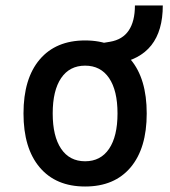

<svg xmlns="http://www.w3.org/2000/svg" viewBox="-20 -676 626 706"><path d="M293 9.8Q185.5 9.8 126 -60.5Q66.4 -130.9 66.4 -258.8Q66.4 -387.2 126 -457.3Q185.5 -527.3 293 -527.3Q400.9 -527.3 460.2 -457.3Q519.5 -387.2 519.5 -258.8Q519.5 -130.9 460.2 -60.5Q400.9 9.8 293 9.8ZM293 -83Q350.1 -83 381.1 -128.9Q412.1 -174.8 412.1 -258.8Q412.1 -343.3 381.1 -388.9Q350.1 -434.6 293 -434.6Q235.8 -434.6 204.8 -388.9Q173.8 -343.3 173.8 -258.8Q173.8 -174.8 204.8 -128.9Q235.8 -83 293 -83ZM379.9 -437 355.5 -517.6 384.8 -522.5Q430.7 -530.3 453.4 -564Q476.1 -597.7 476.1 -655.8H578.6Q578.6 -563 536.4 -509.5Q494.1 -456.1 409.2 -441.9Z"/></svg>

Font: Cascadia Code
Style: Regular
Weight: 400
Designer: Aaron Bell
Foundry: Saja Typeworks
Version: Version 2404.023